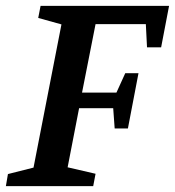

<svg xmlns="http://www.w3.org/2000/svg" viewBox="-33 -633 595 653"><path d="M-13 0 -6 -41 81 -63 176 -550 97 -572 105 -613H542L515 -472H467L463 -551H292L246 -318H363L393 -384H438L402 -196H357L352 -265H236L197 -64L292 -42L284 0Z"/></svg>

Font: Manuale SemiBold
Style: Italic
Weight: 600
Italic angle: -11°
Designer: Eduardo Tunni / Pablo Cosgaya
Foundry: Eduardo Tunni / Pablo Cosgaya
Version: Version 1.002